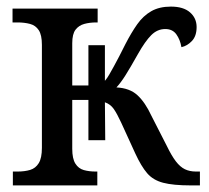

<svg xmlns="http://www.w3.org/2000/svg" viewBox="-20 -562 635 582"><path d="M19 0V-42H33Q55 -42 71.5 -47Q88 -52 97.5 -67.5Q107 -83 107 -114V-426Q107 -456 97.5 -470.5Q88 -485 71 -489.5Q54 -494 33 -494H18V-536H276V-494H272Q252 -494 235.5 -489.5Q219 -485 209 -472Q199 -459 199 -431V-303H248V-425H298V-317Q305 -325 311.5 -336.5Q318 -348 325.5 -361.5Q333 -375 341.5 -391.5Q350 -408 360 -428Q378 -463 396 -488.5Q414 -514 438.5 -528Q463 -542 498 -542Q536 -542 556 -524.5Q576 -507 576 -480Q576 -453 562 -438Q548 -423 530 -419Q526 -442 514.5 -458Q503 -474 481 -474Q457 -474 438.5 -455.5Q420 -437 398 -398Q375 -357 360.5 -334Q346 -311 333 -297Q373 -295 396.5 -273.5Q420 -252 439 -211L486 -119Q500 -90 513 -73Q526 -56 540.5 -49Q555 -42 574 -42H586V0H558Q505 0 474.5 -8Q444 -16 426 -37Q408 -58 390 -97L347 -191Q335 -217 325 -231.5Q315 -246 298 -252L299 -137H248V-259H199V-111Q199 -81 208.5 -66Q218 -51 234 -46.5Q250 -42 270 -42H275V0Z"/></svg>

Font: Noto Serif SemiCondensed
Style: Regular
Weight: 400
Width: 4
Designer: Monotype Design Team
Foundry: Monotype Imaging Inc.
Version: Version 2.013